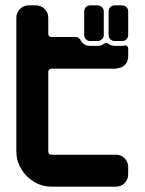

<svg xmlns="http://www.w3.org/2000/svg" viewBox="-20 -696 539 716"><path d="M458 -566Q458 -556 451.5 -549.5Q445 -543 435 -543H408Q398 -543 391.5 -549.5Q385 -556 385 -566V-653Q385 -663 391.5 -669.5Q398 -676 408 -676H435Q445 -676 451.5 -669.5Q458 -663 458 -653ZM367 -566Q367 -556 360 -549.5Q353 -543 344 -543H316Q307 -543 300.5 -549.5Q294 -556 294 -566V-653Q294 -663 300.5 -669.5Q307 -676 316 -676H344Q353 -676 360 -669.5Q367 -663 367 -653ZM458 -46Q458 -27 445 -13.5Q432 0 413 0H173Q137 0 107 -18Q77 -36 59 -66Q41 -96 41 -132V-630Q41 -649 54.5 -662.5Q68 -676 87 -676H114Q133 -676 146.5 -662.5Q160 -649 160 -630V-571Q160 -558 173 -558H262Q274 -558 280 -547Q292 -525 316 -525H344Q358 -525 366 -532Q376 -539 385 -532Q395 -525 408 -525H435Q441 -525 444 -526Q449 -528 453.5 -524.5Q458 -521 458 -516V-485Q458 -466 445 -453Q438 -446 425.5 -443Q413 -440 413 -440H173Q160 -440 160 -427V-132Q160 -119 173 -119H413Q432 -119 445 -105.5Q458 -92 458 -73Z"/></svg>

Font: Monomaniac One
Style: Regular
Weight: 400
Version: Version 1.000; ttfautohint (v1.8.3)